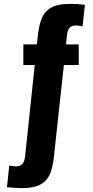

<svg xmlns="http://www.w3.org/2000/svg" viewBox="-20 -808 484 995"><path d="M91 167Q73 167 56 165.5Q39 164 16 162L28 50Q35 51 45 52.5Q55 54 63 54Q85 54 96 41.5Q107 29 110 3L160 -471H101V-578H171L176 -621Q181 -672 195 -709.5Q209 -747 243.5 -767.5Q278 -788 345 -788Q363 -788 380.5 -787Q398 -786 420 -783L408 -671Q401 -673 391.5 -674.5Q382 -676 373 -676Q352 -676 340.5 -663.5Q329 -651 327 -624L322 -578H388V-471H311L260 -1Q255 50 241.5 87.5Q228 125 193.5 146Q159 167 91 167Z"/></svg>

Font: Oswald SemiBold
Style: Regular
Weight: 600
Designer: Vernon Adams
Foundry: Vernon Adams
Version: Version 4.103;gftools[0.9.33.dev8+g029e19f]